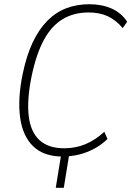

<svg xmlns="http://www.w3.org/2000/svg" viewBox="-20 -733 622 909"><path d="M244 156 271 -10H309L282 156ZM276 8Q188 8 138 -39.5Q88 -87 75.5 -175Q63 -263 87 -381Q105 -469 134.5 -531.5Q164 -594 204 -634.5Q244 -675 294 -694Q344 -713 404 -713Q462 -713 508.5 -692.5Q555 -672 582 -630L561 -600Q529 -638 490.5 -656Q452 -674 399 -674Q330 -674 277 -642.5Q224 -611 187.5 -543.5Q151 -476 129 -369Q107 -259 116 -183.5Q125 -108 167 -69.5Q209 -31 284 -31Q337 -31 383.5 -50Q430 -69 474 -109L489 -75Q461 -48 427 -29.5Q393 -11 355 -1.5Q317 8 276 8Z"/></svg>

Font: Nunito Sans 10pt Condensed ExtraLight
Style: Italic
Weight: 250
Width: 3
Italic angle: -9°
Designer: Vernon Adams
Foundry: Vernon Adams
Version: Version 3.101;gftools[0.9.27]